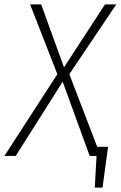

<svg xmlns="http://www.w3.org/2000/svg" viewBox="-47 -704 545 867"><path d="M266 -369 392 -41H441L416 143H381L389 0H358L236 -335L24 0H-27L212 -369L89 -684H139L242 -400L427 -684H478Z"/></svg>

Font: Fira Sans Condensed ExtraLight
Style: Italic
Weight: 275
Width: 3
Italic angle: -8°
Designer: Carrois Corporate & Edenspiekermann AG
Foundry: Carrois Corporate GbR & Edenspiekermann AG
Version: Version 4.203